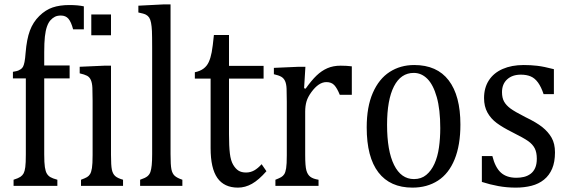

<svg xmlns="http://www.w3.org/2000/svg" viewBox="-20 -849 2605 877"><path d="M298 -491H182V-144Q182 -105 185 -85.5Q188 -66 194 -56Q200 -46 210 -40Q220 -34 242 -28V0H42V-28Q64 -35 73.5 -41.5Q83 -48 88 -57.5Q93 -67 95.5 -85.5Q98 -104 98 -144V-491H39V-521Q57 -524 63 -526.5Q69 -529 75 -533Q81 -537 85 -544Q89 -551 92 -566Q95 -581 97 -608Q102 -670 116.5 -709Q131 -748 159.5 -776Q188 -804 220.5 -815Q253 -826 297 -826Q336 -826 363 -820V-715H314Q305 -749 292.5 -763.5Q280 -778 258 -778Q242 -778 231 -772.5Q220 -767 210.5 -756.5Q201 -746 194.5 -727.5Q188 -709 185 -681.5Q182 -654 182 -610V-550H298Z M487 -783V-688H397V-783ZM350 -28Q369 -35 377.5 -40Q386 -45 391.5 -54Q397 -63 400 -81.5Q403 -100 403 -141V-388Q403 -425 402 -447.5Q401 -470 395 -483.5Q389 -497 377.5 -503Q366 -509 344 -514V-544L457 -549H487V-142Q487 -93 491 -74Q495 -55 506 -45Q517 -35 542 -28V0H350Z M759 -145Q759 -95 763 -75.5Q767 -56 778 -46Q789 -36 813 -28V0H620V-28Q644 -36 653.5 -44Q663 -52 667 -63.5Q671 -75 673 -94.5Q675 -114 675 -145V-630Q675 -685 674 -707Q673 -729 670 -744.5Q667 -760 661.5 -768.5Q656 -777 646.5 -782Q637 -787 612 -792V-823L729 -829H759Z M870 -519Q894 -524 909.5 -535.5Q925 -547 933.5 -565.5Q942 -584 947 -610.5Q952 -637 957 -689H1026V-548H1184V-490H1026V-236Q1026 -181 1030 -148Q1034 -115 1045 -96.5Q1056 -78 1069.5 -69.5Q1083 -61 1104 -61Q1124 -61 1141 -70.5Q1158 -80 1175 -99L1197 -67Q1162 -27 1131 -9.5Q1100 8 1067 8Q1004 8 973 -36Q942 -80 942 -172V-490H870Z M1369 -446 1376 -444Q1403 -482 1426 -504Q1449 -526 1475.5 -537.5Q1502 -549 1536 -549Q1564 -549 1587 -546V-416H1532Q1520 -446 1507 -460Q1494 -474 1471 -474Q1453 -474 1436 -462.5Q1419 -451 1402.5 -428.5Q1386 -406 1380 -385.5Q1374 -365 1374 -339V-141Q1374 -90 1379.5 -70.5Q1385 -51 1397.5 -41.5Q1410 -32 1435 -28V0H1238V-28Q1256 -35 1264.5 -40Q1273 -45 1278.5 -53.5Q1284 -62 1287 -80.5Q1290 -99 1290 -140V-385Q1290 -422 1289 -444Q1288 -466 1282 -479Q1276 -492 1264.5 -498.5Q1253 -505 1231 -510V-539L1345 -544H1375Z M1864 8Q1762 8 1708.5 -61.5Q1655 -131 1655 -267Q1655 -361 1683 -425Q1711 -489 1760 -520.5Q1809 -552 1872 -552Q1976 -552 2029.5 -482Q2083 -412 2083 -280Q2083 -186 2056.5 -121Q2030 -56 1980.5 -24Q1931 8 1864 8ZM1748 -279Q1748 -160 1780 -95.5Q1812 -31 1871 -31Q1904 -31 1927 -50Q1950 -69 1964.5 -101Q1979 -133 1985 -175Q1991 -217 1991 -264Q1991 -349 1975 -405.5Q1959 -462 1932 -489Q1905 -516 1870 -516Q1811 -516 1779.5 -454.5Q1748 -393 1748 -279Z M2510 -419H2463Q2452 -452 2437.5 -472Q2423 -492 2404 -500Q2385 -508 2359 -508Q2320 -508 2296.5 -486.5Q2273 -465 2273 -428Q2273 -402 2282.5 -385Q2292 -368 2311.5 -353.5Q2331 -339 2380 -314Q2430 -290 2457 -268.5Q2484 -247 2499.5 -220Q2515 -193 2515 -153Q2515 -109 2502 -78.5Q2489 -48 2465 -28.5Q2441 -9 2408 -0.5Q2375 8 2336 8Q2295 8 2256.5 1Q2218 -6 2181 -18V-136H2229Q2242 -84 2268 -60.5Q2294 -37 2339 -37Q2357 -37 2373.5 -41Q2390 -45 2403.5 -55Q2417 -65 2424.5 -82Q2432 -99 2432 -124Q2432 -153 2422.5 -171.5Q2413 -190 2392.5 -204.5Q2372 -219 2320 -245Q2276 -267 2249 -287Q2222 -307 2206.5 -335Q2191 -363 2191 -401Q2191 -448 2213 -482Q2235 -516 2276 -534Q2317 -552 2372 -552Q2404 -552 2434 -548.5Q2464 -545 2510 -533Z"/></svg>

Font: Myanglish
Style: Regular
Weight: 400
Designer: KyawKyaw ( MaYenGone)
Foundry: TattooFont3D
Version: Version 1.003 December 13, 2014